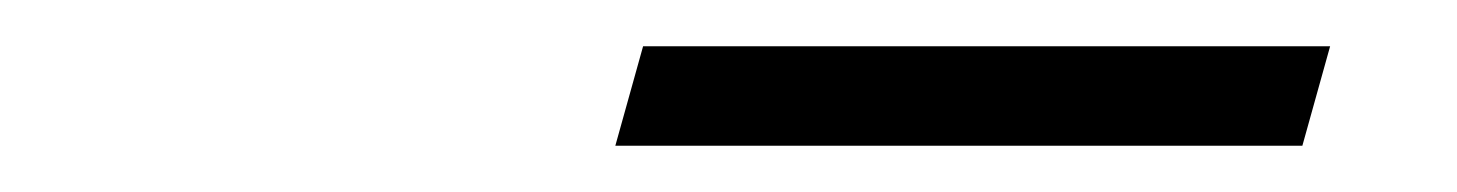

<svg xmlns="http://www.w3.org/2000/svg" viewBox="-20 -661 630 83"><path d="M258 -641 246 -598H543L555 -641Z"/></svg>

Font: Nyght Serif Bold Italic
Style: Regular
Weight: 700
Italic angle: -16°
Designer: Maksym Kobuzan
Version: Version 0.410;Glyphs 3.1.2 (3151)